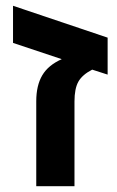

<svg xmlns="http://www.w3.org/2000/svg" viewBox="-20 -642 405 662"><path d="M24.9 -622.1 351.1 -512.2V-384.8L297.9 -401.9Q263.7 -384.3 250.2 -360.4Q236.8 -336.4 236.8 -292V0H105V-293Q105 -347.2 125.7 -382.3Q146.5 -417.5 192.9 -438L24.9 -494.1Z"/></svg>

Font: Libra Sans Modern
Style: Bold
Weight: 700
Foundry: Stefan Peev, Context Ltd
Version: Version 1.000